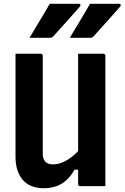

<svg xmlns="http://www.w3.org/2000/svg" viewBox="-20 -984 659 1015"><path d="M537 0Q514 0 492 0Q470 0 448 0Q426 0 404 0Q402 0 400 -0.5Q398 -1 397 -2Q396 -3 395 -4Q394 -5 393.5 -7Q393 -9 393 -11Q393 -97 393 -183Q393 -269 393 -355.5Q393 -442 393 -528Q393 -614 393 -700Q415 -700 437 -700Q459 -700 481.5 -700Q504 -700 526 -700Q530 -700 532 -698.5Q534 -697 535.5 -695Q537 -693 537 -689Q537 -617 537 -544Q537 -471 537 -398.5Q537 -326 537 -253.5Q537 -181 537 -109Q537 -79 537 -51.5Q537 -24 537 0ZM210 11Q174 11 146 -0.5Q118 -12 99.5 -34Q81 -56 71.5 -86.5Q62 -117 62 -155Q62 -230 62 -304Q62 -378 62 -452.5Q62 -527 62 -600Q62 -625 62 -650Q62 -675 62 -700Q96 -700 129 -700Q162 -700 195 -700Q199 -700 201 -698.5Q203 -697 204.5 -695Q206 -693 206 -689Q206 -605 206 -517.5Q206 -430 206 -342Q206 -254 206 -171Q206 -144 219.5 -129.5Q233 -115 259 -115Q283 -115 308.5 -125Q334 -135 361 -156Q388 -177 415 -210V-87H374Q355 -53 331 -31.5Q307 -10 277.5 0.5Q248 11 210 11ZM243 -964Q281 -964 303 -964Q325 -964 345.5 -964Q366 -964 397 -964Q403 -964 405 -959.5Q407 -955 403 -950Q384 -929 369 -911.5Q354 -894 338.5 -877Q323 -860 304.5 -839.5Q286 -819 260 -790Q258 -788 254 -786Q250 -784 244 -784Q216 -784 198.5 -784Q181 -784 167 -784Q153 -784 136 -784Q154 -815 172 -844.5Q190 -874 208 -904Q226 -934 243 -964ZM456 -964Q494 -964 516 -964Q538 -964 558.5 -964Q579 -964 610 -964Q616 -964 618 -959.5Q620 -955 616 -950Q597 -929 582 -911.5Q567 -894 551.5 -877Q536 -860 517.5 -839.5Q499 -819 473 -790Q471 -788 467 -786Q463 -784 457 -784Q429 -784 411.5 -784Q394 -784 380 -784Q366 -784 349 -784Q367 -815 385 -844.5Q403 -874 421 -904Q439 -934 456 -964Z"/></svg>

Font: Recursive Monospace
Style: Bold
Weight: 700
Version: Version 1.047